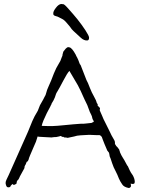

<svg xmlns="http://www.w3.org/2000/svg" viewBox="-20 -923 701 955"><path d="M245.1 -852.5Q245.1 -852.5 245.1 -856.4Q244.1 -866.2 257.8 -883.8Q271.5 -902.3 285.2 -903.3Q288.1 -903.3 289.1 -902.3Q291 -902.3 293.9 -902.3Q299.8 -903.3 322.3 -877Q342.8 -854.5 365.2 -827.1Q387.7 -798.8 404.8 -772.5Q421.9 -746.1 422.9 -737.3Q423.8 -722.7 414.1 -721.7Q397.5 -720.7 381.8 -735.4Q365.2 -750 345.7 -768.6Q335.9 -777.3 328.1 -790Q327.1 -792 311.5 -809.6Q302.7 -820.3 293.9 -826.2Q285.2 -831.1 273.4 -836.9Q266.6 -840.8 257.8 -842.8Q246.1 -845.7 245.1 -852.5ZM23.4 -52.7 119.1 -267.6Q123 -277.3 140.6 -320.3Q149.4 -341.8 168 -372.1Q172.9 -385.7 178.7 -399.4Q179.7 -401.4 195.3 -428.7Q198.2 -434.6 201.2 -440.4Q208 -451.2 209 -458Q213.9 -477.5 220.7 -491.2Q229.5 -509.8 234.4 -522.5Q240.2 -539.1 248 -557.6Q253.9 -571.3 259.8 -584Q263.7 -591.8 268.6 -599.6Q273.4 -607.4 280.3 -620.1L288.1 -640.6Q291 -643.6 291 -651.4Q294.9 -665 294.9 -666Q296.9 -668 306.6 -680.7Q313.5 -688.5 320.3 -688.5Q328.1 -687.5 332 -684.6Q339.8 -677.7 340.8 -675.8L341.8 -673.8L342.8 -672.9L347.7 -666Q354.5 -654.3 356.4 -651.4Q359.4 -643.6 364.3 -635.7Q370.1 -624 375 -609.4Q377 -602.5 380.9 -599.6Q380.9 -599.6 410.2 -524.4Q416 -515.6 427.7 -484.4Q436.5 -461.9 447.3 -443.4Q460 -419.9 460 -416Q460 -414.1 460.9 -414.1V-412.1Q460.9 -411.1 461.9 -410.2Q468.8 -402.3 464.8 -399.4L470.7 -392.6Q472.7 -390.6 472.7 -390.6Q480.5 -384.8 475.6 -376Q475.6 -375 479.5 -366.2Q483.4 -358.4 487.3 -348.6Q491.2 -338.9 495.1 -330.1Q500 -321.3 501 -318.4Q506.8 -306.6 523.4 -273.4Q534.2 -249 546.9 -228.5Q551.8 -221.7 551.8 -213.9Q551.8 -207 551.8 -207Q551.8 -205.1 552.7 -205.1Q553.7 -205.1 554.7 -203.1Q557.6 -196.3 559.6 -195.3Q559.6 -195.3 564.5 -190.4Q567.4 -186.5 570.3 -182.6Q574.2 -178.7 573.2 -176.8Q573.2 -175.8 574.2 -175.8Q574.2 -174.8 574.2 -172.9L575.2 -171.9Q575.2 -169.9 576.2 -169.9V-167Q583 -150.4 590.8 -138.7Q598.6 -127 605.5 -113.3Q613.3 -97.7 616.2 -95.7Q617.2 -94.7 625 -76.2Q627 -71.3 631.3 -64.5Q635.7 -57.6 640.6 -50.8Q644.5 -43.9 647.5 -35.2Q650.4 -26.4 650.4 -17.6Q649.4 -9.8 645.5 -8.8Q640.6 -7.8 635.7 -7.8Q634.8 -7.8 634.8 -8.8Q633.8 -9.8 631.8 -9.8H629.9L630.9 -4.9V-2Q631.8 0 631.8 2Q631.8 5.9 626 10.7Q624 11.7 622.1 11.7Q620.1 11.7 618.2 11.7Q595.7 6.8 587.9 -5.9Q577.1 -21.5 571.3 -35.2Q564.5 -53.7 554.7 -72.3Q544.9 -89.8 538.1 -110.4Q531.2 -132.8 530.3 -133.8Q524.4 -144.5 523.4 -158.2Q522.5 -164.1 519.5 -167Q517.6 -168.9 517.6 -168.9L515.6 -171.9Q514.6 -172.9 513.7 -173.8Q512.7 -175.8 508.8 -185.5Q504.9 -195.3 500 -206.1Q495.1 -217.8 491.2 -228.5Q486.3 -242.2 486.3 -242.2Q486.3 -242.2 480.5 -248Q477.5 -251 473.6 -251H457Q418 -252.9 417 -252Q398.4 -251 380.9 -250Q377 -250 372.1 -249Q366.2 -248 363.3 -248L348.6 -244.1Q318.4 -237.3 316.4 -237.3Q314.5 -237.3 312.5 -238.3Q309.6 -238.3 304.7 -239.3Q301.8 -239.3 299.8 -239.3Q297.9 -240.2 296.9 -241.2Q294.9 -243.2 291 -242.2Q285.2 -242.2 285.2 -246.1Q284.2 -248 272.5 -244.1Q266.6 -243.2 258.8 -241.2Q255.9 -241.2 252 -241.2Q245.1 -241.2 242.2 -240.2Q240.2 -239.3 237.3 -239.3L200.2 -241.2Q197.3 -241.2 183.6 -242.2Q173.8 -242.2 167 -244.1Q160.2 -217.8 148.4 -194.3Q140.6 -177.7 127.9 -146.5Q126 -141.6 126 -140.6Q124 -138.7 124 -135.7Q123 -130.9 122.1 -128.9Q121.1 -126 119.1 -123Q118.2 -122.1 118.2 -121.1L113.3 -118.2Q113.3 -117.2 112.3 -117.2Q112.3 -117.2 112.3 -116.2Q111.3 -114.3 110.4 -112.3Q109.4 -110.4 108.4 -106.4Q107.4 -104.5 105.5 -101.6Q104.5 -98.6 102.5 -95.7Q101.6 -93.8 101.6 -87.9L100.6 -85Q94.7 -75.2 89.8 -65.4Q87.9 -60.5 85 -56.6Q80.1 -46.9 79.1 -45.9Q77.1 -43 76.2 -39.1Q73.2 -32.2 72.3 -31.2Q65.4 -25.4 63.5 -19.5Q63.5 -18.6 63.5 -16.6Q63.5 -14.6 62.5 -13.7Q61.5 -12.7 62.5 -11.7Q62.5 -10.7 61.5 -9.8V-8.8Q57.6 -6.8 55.7 -5.9Q54.7 -3.9 49.8 -3.9H45.9Q44.9 -3.9 44.9 -6.8H41Q39.1 -6.8 39.1 -4.9Q38.1 -4.9 38.1 -3.9L34.2 0Q33.2 1 32.2 2.9Q32.2 6.8 28.3 7.8Q24.4 8.8 21.5 8.8Q13.7 8.8 10.7 0Q7.8 -8.8 7.8 -12.7Q7.8 -20.5 12.7 -30.3Q16.6 -39.1 23.4 -52.7ZM187.5 -296.9H188.5Q207 -295.9 220.7 -295.9Q230.5 -295.9 240.2 -295.9Q266.6 -296.9 293 -299.8Q320.3 -302.7 344.7 -304.7Q388.7 -308.6 396.5 -307.6Q399.4 -307.6 407.2 -308.6Q415 -309.6 424.8 -310.5Q429.7 -311.5 434.6 -311.5Q438.5 -312.5 440.4 -314.5Q443.4 -315.4 443.4 -316.4L446.3 -315.4Q446.3 -321.3 444.3 -324.2Q440.4 -330.1 439.5 -334Q437.5 -345.7 433.6 -352.5Q429.7 -359.4 426.8 -366.2Q420.9 -382.8 414.1 -400.4Q406.2 -416 399.4 -430.7Q379.9 -475.6 367.2 -499Q345.7 -534.2 325.2 -570.3Q314.5 -559.6 294.4 -521Q274.4 -482.4 264.6 -466.8Q259.8 -460 257.8 -453.1Q254.9 -445.3 252.9 -438.5Q250 -431.6 246.1 -423.8Q242.2 -417 236.3 -407.2V-405.3Q236.3 -403.3 234.4 -402.3Q234.4 -402.3 229.5 -391.6Q226.6 -384.8 221.7 -377Q216.8 -369.1 212.9 -360.4Q204.1 -340.8 196.3 -324.2Q189.5 -307.6 187.5 -296.9Z"/></svg>

Font: ToneOZ-YinPZ-Tsuipita-TC
Style: Regular
Weight: 400
Designer: ÂÆ£ÂøóÂáåJeffrey Xuan(jeffreyx@gmail.com, ToneOZ.com) ÈòøÂù§(cjkFonts)
Foundry: ToneOZ
Version: Version 0.24071